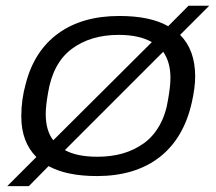

<svg xmlns="http://www.w3.org/2000/svg" viewBox="-20 -593 744 660"><path d="M4.9 46.9 105 -53.2Q53.2 -105 53.2 -192.9Q53.2 -251.5 68.8 -306.2Q98.1 -418.9 180.7 -478.5Q263.2 -538.1 390.1 -538.1Q496.6 -538.1 558.1 -502.9L627.9 -573.2H699.2L599.1 -473.1Q650.9 -421.4 650.9 -330.1Q650.9 -291.5 639.2 -240.2Q611.3 -116.7 527.8 -52.2Q444.3 12.2 313 12.2Q209.5 12.2 147 -22L79.1 46.9ZM137.2 -201.2Q137.2 -144 163.1 -110.8L502 -448.2Q458.5 -473.1 388.2 -473.1Q291 -473.1 226.3 -424.6Q161.6 -376 145 -272.9Q137.2 -228.5 137.2 -201.2ZM314.9 -54.2Q361.8 -54.2 401.4 -65.4Q440.9 -76.7 473.6 -99.9Q506.3 -123 528.3 -161.9Q550.3 -200.7 558.1 -252.9Q565.9 -297.4 565.9 -325.2Q565.9 -379.4 541 -415L203.1 -77.1Q244.1 -54.2 314.9 -54.2Z"/></svg>

Font: Archivo Expanded Light
Style: Italic
Weight: 300
Width: 7
Italic angle: -10°
Designer: Hector Gatti
Foundry: Omnibus-Type
Version: Version 2.001